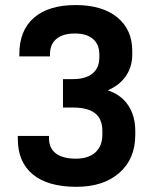

<svg xmlns="http://www.w3.org/2000/svg" viewBox="-20 -721 595 752"><path d="M49.8 -176.8V-188.5H171.9V-179.7Q171.9 -140.6 198.7 -120.1Q225.6 -99.6 277.3 -99.6Q327.1 -99.6 354 -124.5Q380.9 -149.4 380.9 -193.4V-208Q380.9 -254.9 352.5 -277.3Q324.2 -299.8 265.6 -299.8H226.6V-411.1H264.6Q315.4 -411.1 342.3 -433.1Q369.1 -455.1 369.1 -496.1V-507.8Q369.1 -546.9 344.2 -568.4Q319.3 -589.8 273.4 -589.8Q226.6 -589.8 201.2 -568.8Q175.8 -547.9 175.8 -508.8V-500H55.7V-508.8Q55.7 -601.6 112.8 -651.4Q169.9 -701.2 276.4 -701.2Q379.9 -701.2 439 -653.3Q498 -605.5 498 -521.5V-507.8Q498 -460 473.6 -423.8Q449.2 -387.7 402.3 -367.2Q455.1 -349.6 482.4 -308.1Q509.8 -266.6 509.8 -208V-192.4Q509.8 -98.6 447.3 -43.9Q384.8 10.7 279.3 10.7Q168 10.7 108.9 -37.6Q49.8 -85.9 49.8 -176.8Z"/></svg>

Font: Dinish Expanded
Style: Bold
Weight: 700
Width: 7
Designer: Charles Nix
Foundry: Playbeing
Version: Version 2.005; ttfautohint (v1.8.3)